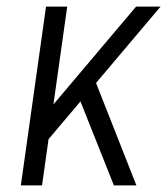

<svg xmlns="http://www.w3.org/2000/svg" viewBox="-20 -560 505 580"><path d="M86 -179 391 -540H465L94 -101ZM119 -540H183L107 0H43ZM211 -284 262 -330 392 0H324Z"/></svg>

Font: Pathway Extreme SemiCondensed ExtraLight
Style: Italic
Weight: 250
Width: 4
Italic angle: -8°
Version: Version 1.001;gftools[0.9.26]